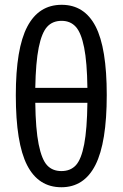

<svg xmlns="http://www.w3.org/2000/svg" viewBox="-20 -768 512 800"><path d="M236.8 -748Q331.5 -748 378.2 -658.2Q424.8 -568.4 424.8 -372.1Q424.8 -173.8 377.7 -80.8Q330.6 12.2 235.8 12.2Q140.1 12.2 93 -79.6Q45.9 -171.4 45.9 -371.1Q45.9 -566.4 93.8 -657.2Q141.6 -748 236.8 -748ZM236.8 -681.2Q198.7 -681.2 176.3 -656.2Q153.8 -631.3 141.4 -570.1Q128.9 -508.8 127 -401.9H344.2Q342.8 -508.3 330.6 -569.8Q318.4 -631.3 295.9 -656.2Q273.4 -681.2 236.8 -681.2ZM235.8 -55.2Q273.9 -55.2 296.4 -79.8Q318.8 -104.5 330.8 -167Q342.8 -229.5 344.2 -339.8H127Q128.4 -230 141.1 -166.7Q153.8 -103.5 176.3 -79.3Q198.7 -55.2 235.8 -55.2Z"/></svg>

Font: Fira Sans Compressed Book
Style: Regular
Weight: 350
Width: 1
Designer: Carrois Corporate & Edenspiekermann AG
Foundry: Carrois Corporate GbR & Edenspiekermann AG
Version: Version 4.203;PS 004.203;hotconv 1.0.88;makeotf.lib2.5.64775